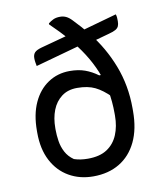

<svg xmlns="http://www.w3.org/2000/svg" viewBox="-86 -839 773 920"><g transform="rotate(-10 300.0 -379.5)"><path d="M534 -735Q537 -727 537.5 -718Q538 -709 538 -701Q538 -687 534 -677.5Q530 -668 519 -661.5Q508 -655 485 -649L402 -626Q391 -623 382.5 -623Q374 -623 364.5 -623Q355 -623 342 -619L118 -557Q116 -567 114.5 -576.5Q113 -586 113 -596Q113 -613 122 -623Q131 -633 156 -640L297 -678Q313 -682 322.5 -682.5Q332 -683 340 -683Q348 -683 359 -686ZM269 -506Q311 -506 343 -494.5Q375 -483 405 -461H452L450 -348Q412 -386 377 -403Q342 -420 290 -420Q245 -420 214.5 -397Q184 -374 169 -335.5Q154 -297 154 -248V-241Q154 -214 158.5 -185Q163 -156 176.5 -130.5Q190 -105 216 -87Q231 -82 247.5 -79.5Q264 -77 283 -77Q341 -77 376.5 -100.5Q412 -124 429 -165Q446 -206 446 -257V-269Q446 -327 436 -379Q426 -431 406.5 -478Q387 -525 358.5 -569.5Q330 -614 293 -657Q256 -700 211 -743V-748Q222 -757 235.5 -763.5Q249 -770 269 -770Q285 -770 298.5 -763.5Q312 -757 326 -742Q363 -704 395.5 -663.5Q428 -623 453.5 -578.5Q479 -534 497.5 -486Q516 -438 525.5 -386Q535 -334 535 -278V-264Q535 -177 505.5 -115.5Q476 -54 422 -21.5Q368 11 294 11Q228 11 176 -19Q124 -49 94.5 -105.5Q65 -162 65 -241V-251Q65 -330 91 -387Q117 -444 163.5 -475Q210 -506 269 -506Z"/></g></svg>

Font: Recursive Casual
Style: Regular
Weight: 400
Version: Version 1.047